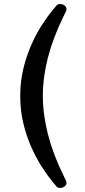

<svg xmlns="http://www.w3.org/2000/svg" viewBox="-20 -782 419 950"><path d="M258.8 140.1 243.2 121.1Q216.8 89.4 188.2 45.4Q159.7 1.5 135.5 -52.7Q111.3 -106.9 95.7 -170.9Q80.1 -234.9 80.1 -307.1Q80.1 -378.9 95.7 -442.9Q111.3 -506.8 135.5 -561.3Q159.7 -615.7 188.2 -659.7Q216.8 -703.6 243.2 -734.9L258.8 -753.9Q265.6 -762.2 276.9 -762.2Q289.1 -762.2 299.1 -754.9Q309.1 -747.6 309.1 -736.8Q309.1 -732.4 307.1 -727.1L293.9 -700.2Q242.2 -594.7 217 -496.6Q191.9 -398.4 191.9 -307.1Q192.4 -214.8 217.3 -117.2Q242.2 -19.5 293.9 85.9L307.1 112.8Q309.1 118.7 309.1 123Q309.1 133.3 299.3 140.6Q289.6 147.9 277.8 147.9Q265.1 147.9 258.8 140.1Z"/></svg>

Font: Marmelad
Style: Regular
Weight: 400
Designer: Manvel Shmavonyan
Foundry: Cyreal (www.cyreal.org)
Version: Version 1.000